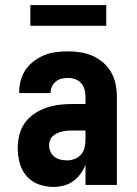

<svg xmlns="http://www.w3.org/2000/svg" viewBox="-20 -731 540 759"><path d="M192 8Q162 8 133.5 -2Q105 -12 85.5 -34.5Q66 -57 58 -86Q50 -115 50 -145Q50 -171 56.5 -197.5Q63 -224 78.5 -245.5Q94 -267 116.5 -282Q139 -297 164.5 -305.5Q190 -314 216.5 -317Q243 -320 269 -320H318V-349Q318 -363 314 -377.5Q310 -392 300.5 -402.5Q291 -413 277 -418Q263 -423 249 -423Q236 -423 223.5 -420Q211 -417 201 -409Q191 -401 185.5 -389.5Q180 -378 180 -365V-363H56V-368Q56 -392 62.5 -415Q69 -438 82.5 -457Q96 -476 115.5 -490.5Q135 -505 156.5 -513.5Q178 -522 201.5 -525Q225 -528 249 -528Q274 -528 299 -524Q324 -520 346.5 -510Q369 -500 388 -483.5Q407 -467 419.5 -445Q432 -423 437 -398.5Q442 -374 442 -349V0H318V-80Q311 -61 298.5 -44Q286 -27 269.5 -15Q253 -3 232.5 2.5Q212 8 192 8ZM246 -97Q261 -97 276 -103Q291 -109 301 -121Q311 -133 314.5 -148.5Q318 -164 318 -180V-215H269Q259 -215 248.5 -214.5Q238 -214 227.5 -211.5Q217 -209 207.5 -205Q198 -201 190 -194Q182 -187 178 -177Q174 -167 174 -157Q174 -143 179.5 -131Q185 -119 195.5 -111Q206 -103 219 -100Q232 -97 246 -97ZM100 -629V-711H400V-629Z"/></svg>

Font: Iosevka Term Curly Extrabold
Style: Regular
Weight: 800
Designer: Belleve Invis
Foundry: Belleve Invis
Version: Version 32.3.0